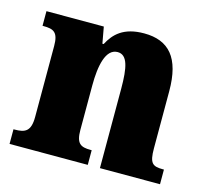

<svg xmlns="http://www.w3.org/2000/svg" viewBox="-85 -649 812 747"><g transform="rotate(15 321.0 -275.5)"><path d="M13 0H328V-59H324C283 -59 265 -69 265 -124V-303C265 -382 279 -454 327 -454C367 -454 377 -405 377 -320V0H619V-59H615C573 -59 560 -68 560 -129V-359C560 -493 508 -551 408 -551C325 -551 289 -514 266 -470H261L249 -536H18V-477H22C63 -477 82 -468 82 -413V-127C82 -68 59 -59 17 -59H13Z"/></g></svg>

Font: Noto Serif Bengali SemiCondensed Black
Style: Regular
Weight: 900
Width: 4
Designer: Juan Bruce, Universal Thirst, Indian Type Foundry and the Monotype Design Team.
Foundry: Monotype Imaging Inc.
Version: Version 2.003